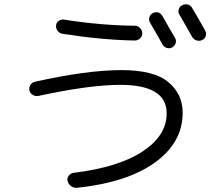

<svg xmlns="http://www.w3.org/2000/svg" viewBox="-20 -857 1040 914"><path d="M706.1 -793.9Q735.4 -808.6 752.9 -781.2Q808.6 -683.6 814.5 -673.8Q820.3 -662.1 815.4 -649.4Q810.5 -636.7 798.8 -630.9Q787.1 -625 773.9 -628.9Q760.7 -632.8 753.9 -644.5Q740.2 -670.9 694.3 -749Q687.5 -760.7 690.9 -773.9Q694.3 -787.1 706.1 -793.9ZM894.5 -819.3Q921.9 -774.4 957 -710.9Q963.9 -699.2 959.5 -685.5Q955.1 -671.9 941.9 -666Q928.7 -660.2 915.5 -664.6Q902.3 -668.9 894.5 -681.6Q872.1 -721.7 835 -786.1Q827.1 -797.9 830.6 -811.5Q834 -825.2 847.2 -832Q860.4 -838.9 874 -835.4Q887.7 -832 894.5 -819.3ZM163.1 -400.4Q149.4 -397.5 136.7 -404.8Q124 -412.1 120.1 -425.8Q117.2 -439.5 124.5 -452.1Q131.8 -464.8 146.5 -467.8Q389.6 -522.5 556.6 -523.4Q712.9 -523.4 781.2 -466.3Q849.6 -409.2 849.6 -320.3Q849.6 -178.7 717.8 -83.5Q585.9 11.7 345.7 37.1Q330.1 38.1 317.9 28.8Q305.7 19.5 301.8 4.9Q297.9 -8.8 307.1 -20.5Q316.4 -32.2 330.1 -34.2Q544.9 -60.5 659.2 -136.2Q773.4 -211.9 773.4 -317.4Q773.4 -453.1 552.7 -453.1Q407.2 -453.1 163.1 -400.4ZM285.2 -763.7Q456.1 -736.3 623 -734.4Q636.7 -734.4 647 -723.1Q657.2 -711.9 657.2 -698.2Q657.2 -683.6 646.5 -673.8Q635.7 -664.1 621.1 -664.1Q461.9 -667 277.3 -696.3Q263.7 -698.2 254.4 -710Q245.1 -721.7 247.1 -736.3Q248 -750 259.8 -757.8Q271.5 -765.6 285.2 -763.7Z"/></svg>

Font: Rounded-X Mgen+ 1m regular
Style: Regular
Weight: 400
Designer: [Source Han Sans]
Ryoko NISHIZUKA  (kana & ideographs); Paul D. Hunt (Latin, Greek & Cyrillic); Wenlong ZHANG  (bopomofo
Version: Version 1.059.20150602